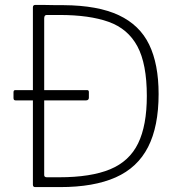

<svg xmlns="http://www.w3.org/2000/svg" viewBox="-20 -762 743 782"><path d="M342 -364Q342 -353 329 -353H45Q39 -353 37 -355.5Q35 -358 35 -363V-386Q35 -395 42 -395H335Q342 -395 342 -387ZM123 0Q114 0 114 -10V-732Q114 -737 116.5 -739.5Q119 -742 124 -742Q138 -742 152.5 -742Q167 -742 181.5 -741.5Q196 -741 210.5 -741Q225 -741 239 -741Q379 -740 464 -700Q549 -660 587.5 -580.5Q626 -501 626 -379Q626 -247 583 -163Q540 -79 451 -39.5Q362 0 225 0ZM171 -40H221Q350 -40 428.5 -72.5Q507 -105 542.5 -178Q578 -251 578 -371Q578 -502 539.5 -573.5Q501 -645 422.5 -673Q344 -701 223 -701H170Q160 -701 160 -687V-49Q160 -40 171 -40Z"/></svg>

Font: Libre Franklin Thin
Style: Regular
Weight: 100
Designer: Pablo Impallari, Rodrigo Fuenzalida, Nhung Nguyen
Foundry: Impallari Type
Version: Version 3.000